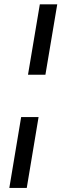

<svg xmlns="http://www.w3.org/2000/svg" viewBox="-20 -748 306 904"><path d="M79.6 -196.8H161.6L106 136.7H23.9ZM249.5 -727.5 193.8 -396H111.8L167.5 -727.5Z"/></svg>

Font: Inter 16pt
Style: Italic
Weight: 400
Italic angle: -9.3988°
Version: Version 4.001;git-66647c0bb